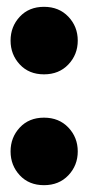

<svg xmlns="http://www.w3.org/2000/svg" viewBox="-20 -540 259 563"><path d="M109 3Q65 3 38 -26Q11 -55 11 -96Q11 -137 38 -166Q65 -195 109 -195Q153 -195 180.5 -166Q208 -137 208 -96Q208 -55 180.5 -26Q153 3 109 3ZM109 -322Q65 -322 38 -351Q11 -380 11 -421Q11 -462 38 -491Q65 -520 109 -520Q153 -520 180.5 -491Q208 -462 208 -421Q208 -380 180.5 -351Q153 -322 109 -322Z"/></svg>

Font: Phudu Light ExtraBold
Style: Regular
Weight: 800
Version: Version 1.005;gftools[0.9.23]